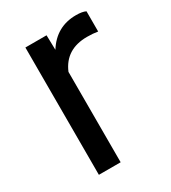

<svg xmlns="http://www.w3.org/2000/svg" viewBox="-139 -614 616 690"><g transform="rotate(-30 169.0 -269.0)"><path d="M323.7 -447.3Q303.2 -450.7 279.3 -450.7Q190.4 -450.7 158.7 -375V0H68.4V-528.3H156.2L157.7 -467.3Q202.1 -538.1 283.7 -538.1Q310.1 -538.1 323.7 -531.2Z"/></g></svg>

Font: Roboto-o
Style: o-Regular
Weight: 400
Designer: Google
Version: Version 2.134; 2016; ttfautohint (v1.6)